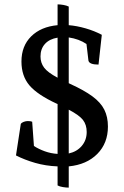

<svg xmlns="http://www.w3.org/2000/svg" viewBox="-20 -759 567 877"><path d="M294 98Q282 98 267 95.5Q252 93 243 88V1Q189 -1 140.5 -15Q92 -29 53 -49L75 -193Q79 -199 88.5 -202.5Q98 -206 107 -206Q120 -206 127 -203L135 -92Q157 -78 184.5 -68Q212 -58 243 -56V-284L240 -285Q151 -326 114.5 -369Q78 -412 78 -478Q78 -549 122.5 -593Q167 -637 243 -644V-739Q255 -739 269.5 -736.5Q284 -734 294 -729V-644Q331 -641 371 -629.5Q411 -618 445 -600L430 -464Q388 -464 384 -482L375 -558Q341 -581 294 -588V-379L300 -376Q364 -347 402 -319Q440 -291 456.5 -258Q473 -225 473 -181Q473 -105 424.5 -56Q376 -7 294 1ZM165 -501Q165 -472 181.5 -450Q198 -428 243 -404V-587Q206 -581 185.5 -558.5Q165 -536 165 -501ZM376 -156Q376 -189 359 -211Q342 -233 294 -258V-58Q331 -66 353.5 -92.5Q376 -119 376 -156Z"/></svg>

Font: Petrona SemiBold
Style: Regular
Weight: 600
Designer: Ringo R. Seeber
Foundry: Ringo R. Seeber
Version: Version 2.001; ttfautohint (v1.8.3)